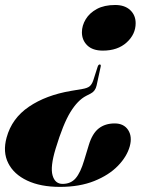

<svg xmlns="http://www.w3.org/2000/svg" viewBox="-70 -498 594 770"><path d="M317.5 -155.5Q312.5 -132.5 294 -123L275.5 -113.5Q241.5 -96 212.2 -48.2Q183 -0.5 153 98.5Q131 171 140.8 205.2Q150.5 239.5 181 239.5Q214 239.5 233.5 216.8Q253 194 267.5 145L286 84Q300 37.5 325.8 17.2Q351.5 -3 390 -3Q426.5 -3 443.8 23.2Q461 49.5 450.5 88.5Q439 130 402.8 167.2Q366.5 204.5 307.8 228Q249 251.5 170.5 251.5Q92.5 251.5 39 226.2Q-14.5 201 -37 156.2Q-59.5 111.5 -43.5 53.5Q-22.5 -23.5 46 -70Q114.5 -116.5 215 -133.5L259.5 -141Q280.5 -144.5 289.5 -152Q298.5 -159.5 304 -175.5L321.5 -230Q324.5 -239.5 330 -239.5Q336 -239.5 333.5 -229.5ZM392 -478Q430.5 -478 452.2 -457.5Q474 -437 474 -405Q474 -360.5 438 -327.8Q402 -295 342.5 -295Q301.5 -295 280 -316Q258.5 -337 258.5 -368.5Q258.5 -395.5 273.8 -420.8Q289 -446 318.5 -462Q348 -478 392 -478Z"/></svg>

Font: Fraunces 144pt Black
Style: Italic
Weight: 900
Italic angle: -16°
Version: Version 1.000;[0bf87f6ff]